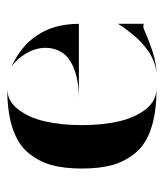

<svg xmlns="http://www.w3.org/2000/svg" viewBox="20 -484 463 544"><g transform="rotate(-90 252.0 -211.5)"><path d="M310 0Q327 0 345 -6Q363 -12 377 -21.5Q391 -31 404 -43Q417 -55 426 -66.5Q435 -78 442.5 -87.5Q450 -97 453 -103L457 -109V-35Q452 -41 434 -32.5Q416 -24 381 -12Q346 0 310 0ZM274 0Q207 0 161.5 -15Q116 -30 91.5 -59.5Q67 -89 57 -125Q47 -161 47 -211.5Q47 -262 57 -298Q67 -334 91.5 -363.5Q116 -393 161.5 -408Q207 -423 274 -423Q239 -423 215 -392.5Q191 -362 180.5 -315.5Q170 -269 170 -211.5Q170 -154 180.5 -107.5Q191 -61 215 -30.5Q239 0 274 0ZM244 -220Q296 -220 330.5 -234Q365 -248 377.5 -270.5Q390 -293 389 -318.5Q388 -344 373.5 -369Q359 -394 336 -411Q394 -384 424 -339Q457 -290 457 -220Z"/></g></svg>

Font: Oscilla
Style: Regular
Weight: 400
Designer: Ryan Lin
Version: Version 1.0